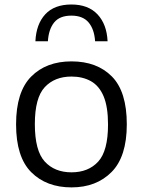

<svg xmlns="http://www.w3.org/2000/svg" viewBox="-20 -824 636 854"><path d="M298 9.5Q186.5 9.5 119 -58Q51.5 -125.5 51.5 -271Q51.5 -415.5 118.5 -483.2Q185.5 -551 298 -551Q411 -551 477.5 -484Q544 -417 544 -271Q544 -127 476.2 -58.8Q408.5 9.5 298 9.5ZM298 -57.5Q373 -57.5 416.8 -105.2Q460.5 -153 460.5 -270Q460.5 -349 440.8 -395.8Q421 -442.5 384.2 -463Q347.5 -483.5 298 -483.5Q223 -483.5 179 -436.2Q135 -389 135 -272Q135 -153.5 179 -105.5Q223 -57.5 298 -57.5ZM137.5 -640.5Q141 -716.5 181.2 -760.2Q221.5 -804 297.5 -804Q372.5 -804 413.8 -760Q455 -716 458.5 -640.5H403Q399.5 -694 374 -724.2Q348.5 -754.5 297.5 -754.5Q245.5 -754.5 221 -724.2Q196.5 -694 193 -640.5Z"/></svg>

Font: Encode Sans SmExp
Style: Regular
Weight: 400
Width: 6
Designer: Multiple Designers
Foundry: Impallari Type
Version: Version 3.002; ttfautohint (v1.8.3) -l 8 -r 50 -G 200 -x 14 